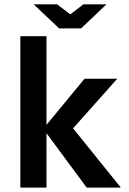

<svg xmlns="http://www.w3.org/2000/svg" viewBox="-20 -855 590 875"><path d="M375 0 191.9 -248V0H72.8V-689.9H191.9V-286.1L365.2 -496.1H514.2L313 -270L530.8 0ZM133.3 -835.4H240.2L300.3 -789.6L360.4 -835.4H465.3L349.6 -725.6H249.5ZM24.4 -657.7Z"/></svg>

Font: Code New Roman
Style: Bold
Weight: 700
Monospace: yes
Designer: Sam Radian
Foundry: Code New Roman
Version: Version 1.508 October 19, 2014